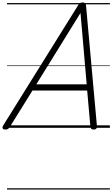

<svg xmlns="http://www.w3.org/2000/svg" viewBox="-57 -1035 910 1555"><path d="M-14 14Q-30 14 -35 5Q-40 -4 -31 -19L576 -993Q583 -1006 591 -1010.5Q599 -1015 613 -1015Q626 -1015 632 -1009.5Q638 -1004 640 -988L728 -14Q729 0 723 7Q717 14 702 14Q688 14 682.5 8.5Q677 3 675 -10L649 -302H206L24 -9Q15 5 7.5 9.5Q0 14 -14 14ZM237 -352H645L595 -930ZM0 490H833V500H0ZM0 -20H833V0H0ZM0 -505H833V-500H0ZM0 -1010H833V-1000H0Z"/></svg>

Font: Playwrite AU QLD Guides
Style: Regular
Weight: 400
Designer: Veronika Burian, José Scaglione
Foundry: TypeTogether
Version: Version 1.003